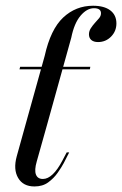

<svg xmlns="http://www.w3.org/2000/svg" viewBox="-20 -651 434 682"><path d="M70.2 -206.5 138.7 -452.4Q159.7 -546.8 204.4 -588.7Q249.2 -630.6 310.5 -630.6Q350 -630.6 371.8 -614.1Q393.5 -597.6 393.5 -567.7Q393.5 -540.3 374.6 -521Q355.6 -501.6 328.2 -501.6Q312.9 -501.6 304.4 -508.9Q296 -516.1 296 -529Q296 -540.3 302.4 -550.4Q308.9 -560.5 316.9 -569.4Q325 -578.2 331.9 -586.3Q338.7 -594.4 338.7 -604Q338.7 -621.8 313.7 -621.8Q288.7 -621.8 266.1 -595.2Q243.5 -568.5 233.1 -516.9L146.8 -206.5ZM49.2 -404.8 51.6 -413.7H300.8L299.2 -404.8ZM102.4 11.3Q62.1 11.3 44.4 -19Q26.6 -49.2 39.5 -96L70.2 -206.5H146.8L110.5 -77.4Q101.6 -46.8 107.7 -31Q113.7 -15.3 132.3 -15.3Q150 -15.3 167.3 -31.9Q184.7 -48.4 201.6 -80.6L216.9 -109.7H225.8L206.5 -71.8Q198.4 -56.5 184.7 -37.1Q171 -17.7 151.2 -3.2Q131.5 11.3 102.4 11.3Z"/></svg>

Font: Playfair 144pt SemiCondensed
Style: Italic
Weight: 400
Width: 4
Italic angle: -15.6°
Designer: Claus Eggers Sørensen
Foundry: Claus Eggers Sørensen
Version: Version 2.203